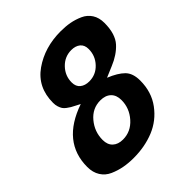

<svg xmlns="http://www.w3.org/2000/svg" viewBox="-204 -870 1019 1019"><g transform="rotate(-45 305.5 -361.0)"><path d="M611.3 -603.5Q611.3 -561.5 601.6 -530.3Q591.8 -499 573.7 -479Q555.7 -459 530.8 -442.4Q505.9 -425.8 477.1 -414.1Q448.2 -402.3 415 -387.7Q472.7 -364.3 501 -335.9Q529.3 -307.6 529.3 -252.9Q529.3 -167 483.4 -105Q437.5 -43 367.7 -14.6Q297.9 13.7 213.9 13.7Q174.8 13.7 141.1 7.3Q107.4 1 75.2 -13.2Q43 -27.3 24.4 -56.6Q5.9 -85.9 5.9 -127Q5.9 -314.5 217.8 -387.7Q209 -392.6 193.4 -400.4Q177.7 -408.2 169.4 -413.1Q161.1 -418 149.9 -426.3Q138.7 -434.6 132.8 -443.4Q127 -452.1 122.6 -465.8Q118.2 -479.5 118.2 -496.1Q118.2 -612.3 206.5 -674.3Q294.9 -736.3 415 -736.3Q452.1 -736.3 483.9 -730.5Q515.6 -724.6 545.9 -710.9Q576.2 -697.3 593.8 -669.9Q611.3 -642.6 611.3 -603.5ZM454.1 -564.5Q454.1 -594.7 435.1 -610.4Q416 -626 384.8 -626Q335 -626 299.8 -589.4Q264.6 -552.7 264.6 -502.9Q264.6 -471.7 284.2 -456.1Q303.7 -440.4 335 -440.4Q384.8 -440.4 419.4 -477.1Q454.1 -513.7 454.1 -564.5ZM385.7 -250Q385.7 -287.1 364.3 -307.6Q342.8 -328.1 304.7 -328.1Q245.1 -328.1 205.1 -280.3Q165 -232.4 165 -170.9Q165 -134.8 186 -115.2Q207 -95.7 243.2 -95.7Q302.7 -95.7 344.2 -142.6Q385.7 -189.5 385.7 -250Z"/></g></svg>

Font: FreeUniversal
Style: BoldItalic
Weight: 700
Italic angle: -11°
Version: Version 1.001 March 22, 2017